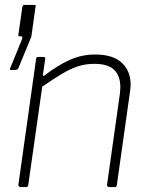

<svg xmlns="http://www.w3.org/2000/svg" viewBox="-20 -762 616 782"><path d="M24 -477Q21 -477 20.5 -479Q20 -481 21 -483L70 -603Q73 -614 66 -614H61Q57 -614 55.5 -615.5Q54 -617 55 -621L71 -734Q72 -738 74 -740Q76 -742 79 -742H122Q124 -742 125 -741Q126 -740 125 -737L108 -615Q108 -614 107.5 -613Q107 -612 107 -611L55 -485Q52 -477 40 -477H24ZM64 0Q60 0 57 -3Q54 -6 55 -10L127 -522Q128 -527 129.5 -528.5Q131 -530 135 -530H156Q161 -530 163 -528Q165 -526 164 -521L155 -459Q154 -449 162 -455Q215 -496 264 -518Q313 -540 367 -540Q440 -540 476 -506.5Q512 -473 512 -418Q512 -412 511.5 -405.5Q511 -399 510 -392L456 -9Q455 -4 453.5 -2Q452 0 447 0H425Q421 0 418 -3Q415 -6 416 -10L468 -378Q469 -386 469.5 -393.5Q470 -401 470 -408Q470 -453 445 -477.5Q420 -502 364 -502Q328 -502 296.5 -491.5Q265 -481 231 -460.5Q197 -440 152 -409L95 -8Q94 -4 92.5 -2Q91 0 86 0H64Z"/></svg>

Font: Libre Franklin Thin
Style: Italic
Weight: 100
Italic angle: -8°
Designer: Pablo Impallari, Rodrigo Fuenzalida, Nhung Nguyen
Foundry: Impallari Type
Version: Version 3.000